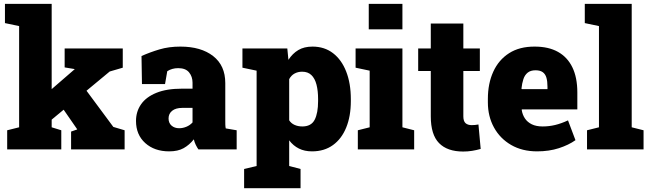

<svg xmlns="http://www.w3.org/2000/svg" viewBox="-20 -782 3394 1005"><path d="M17.6 0V-100.1L80.1 -115.7V-645.5L5.9 -661.1V-761.7H250.5V-115.7L300.8 -100.1V0ZM352.1 0V-93.3L384.3 -104.5L383.3 -106.4L308.6 -214.4L424.8 -317.9L573.2 -117.7L632.3 -100.1V0ZM230.5 -139.2 141.6 -221.2 371.1 -419.9V-420.4L318.4 -429.2V-528.3H622.6V-427.7L554.2 -407.7Z M865.2 10.3Q788.6 10.3 740.2 -33.2Q691.9 -76.7 691.9 -148.9Q691.9 -198.2 718.5 -236.3Q745.1 -274.4 798.6 -296.1Q852.1 -317.9 932.6 -317.9H987.8V-349.1Q987.8 -380.9 969.7 -403.1Q951.7 -425.3 912.6 -425.3Q896 -425.3 881.6 -421.1Q867.2 -417 855.5 -409.2L843.8 -341.8H723.1L720.7 -488.8Q765.6 -508.8 814.7 -523.4Q863.8 -538.1 924.3 -538.1Q1032.2 -538.1 1095.7 -488.5Q1159.2 -439 1159.2 -347.2V-152.3Q1159.2 -141.1 1159.4 -130.4Q1159.7 -119.6 1161.6 -109.9L1218.8 -100.1V0H1018.6Q1012.2 -8.8 1004.9 -23.4Q997.6 -38.1 994.6 -52.7Q970.7 -22.9 940.9 -6.3Q911.1 10.3 865.2 10.3ZM918 -110.8Q936.5 -110.8 955.3 -118.4Q974.1 -126 987.8 -141.1V-217.3H934.6Q899.9 -217.3 881.1 -202.1Q862.3 -187 862.3 -162.1Q862.3 -138.2 877.9 -124.5Q893.6 -110.8 918 -110.8Z M1257.8 203.1V102.5L1323.2 86.9V-412.1L1249 -427.7V-528.3H1483.9L1489.7 -468.8Q1511.2 -502 1541.5 -520Q1571.8 -538.1 1615.7 -538.1Q1678.2 -538.1 1723.1 -503.7Q1768.1 -469.2 1792.2 -407.2Q1816.4 -345.2 1816.4 -263.2V-252.9Q1816.4 -173.8 1792.2 -114.5Q1768.1 -55.2 1722.7 -22.5Q1677.2 10.3 1613.3 10.3Q1574.2 10.3 1544.7 -4.4Q1515.1 -19 1493.7 -47.4V86.9L1553.2 102.5V203.1ZM1562.5 -120.1Q1608.9 -120.1 1627 -155Q1645 -189.9 1645 -252.9V-263.2Q1645 -306.6 1636.7 -338.9Q1628.4 -371.1 1610.1 -388.9Q1591.8 -406.7 1561.5 -406.7Q1539.6 -406.7 1521.7 -397Q1503.9 -387.2 1493.7 -367.7V-152.3Q1503.9 -136.2 1522 -128.2Q1540 -120.1 1562.5 -120.1Z M1853 0V-100.1L1915 -115.7V-412.1L1841.3 -427.7V-528.3H2086.4V-115.7L2147.9 -100.1V0ZM1910.2 -628.4V-761.7H2086.4V-628.4Z M2404.3 11.2Q2321.3 11.2 2278.1 -33Q2234.9 -77.1 2234.9 -172.9V-410.2H2168.9V-528.3H2234.9V-658.7H2405.3V-528.3H2491.7V-410.2H2405.3V-173.3Q2405.3 -147.5 2417 -137.2Q2428.7 -127 2449.2 -127Q2458 -127 2466.8 -127.9Q2475.6 -128.9 2484.4 -130.4L2496.1 -2.4Q2473.6 3.9 2450.9 7.6Q2428.2 11.2 2404.3 11.2Z M2791 10.3Q2713.4 10.3 2655.5 -23.2Q2597.7 -56.6 2565.7 -114.7Q2533.7 -172.9 2533.7 -246.1V-264.2Q2533.7 -344.7 2562 -406.7Q2590.3 -468.8 2645 -503.7Q2699.7 -538.6 2779.3 -538.1Q2851.1 -538.1 2900.6 -510.5Q2950.2 -482.9 2976.1 -429.4Q3002 -376 3002 -297.9V-209.5H2711.4L2710.9 -206.1Q2714.8 -181.2 2727.8 -161.9Q2740.7 -142.6 2763.7 -131.3Q2786.6 -120.1 2820.3 -120.1Q2853.5 -120.1 2885.5 -127.7Q2917.5 -135.3 2953.1 -151.9L2992.2 -48.3Q2956.5 -22.9 2905.3 -6.3Q2854 10.3 2791 10.3ZM2711.4 -315.4H2845.7V-328.1Q2845.7 -356.4 2840.1 -375.5Q2834.5 -394.5 2820.8 -404.3Q2807.1 -414.1 2783.2 -414.1Q2757.3 -414.1 2741.9 -401.6Q2726.6 -389.2 2719.5 -367.4Q2712.4 -345.7 2709.5 -317.9Z M3052.7 0V-100.1L3115.2 -115.7V-645.5L3041 -661.1V-761.7H3286.6V-115.7L3348.6 -100.1V0Z"/></svg>

Font: Roboto Slab LO Black
Style: Regular
Weight: 900
Designer: Google
Version: Version 2.000